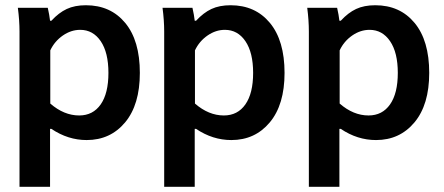

<svg xmlns="http://www.w3.org/2000/svg" viewBox="-20 -530 1713 740"><path d="M173.8 -335.9V-130.9Q226.6 -85 285.2 -85Q338.4 -85 368.2 -127.7Q397.9 -170.4 397.9 -249Q397.9 -327.6 368.2 -371.3Q338.4 -415 289.1 -415Q253.9 -415 222.2 -393.1Q190.4 -371.1 173.8 -335.9ZM55.2 189.9V-408.2Q55.2 -451.7 48.8 -500H164.1Q170.4 -472.7 172.9 -450.2H178.2Q206.5 -481 237.3 -495.4Q268.1 -509.8 311 -509.8Q406.2 -509.8 462.6 -441.7Q519 -373.5 519 -249Q519 -126.5 462.2 -58.3Q405.3 9.8 314 9.8Q242.2 9.8 178.2 -33.2H172.9V189.9Z M731.4 -335.9V-130.9Q784.2 -85 842.8 -85Q896 -85 925.8 -127.7Q955.6 -170.4 955.6 -249Q955.6 -327.6 925.8 -371.3Q896 -415 846.7 -415Q811.5 -415 779.8 -393.1Q748 -371.1 731.4 -335.9ZM612.8 189.9V-408.2Q612.8 -451.7 606.4 -500H721.7Q728 -472.7 730.5 -450.2H735.8Q764.2 -481 794.9 -495.4Q825.7 -509.8 868.7 -509.8Q963.9 -509.8 1020.3 -441.7Q1076.7 -373.5 1076.7 -249Q1076.7 -126.5 1019.8 -58.3Q962.9 9.8 871.6 9.8Q799.8 9.8 735.8 -33.2H730.5V189.9Z M1289.1 -335.9V-130.9Q1341.8 -85 1400.4 -85Q1453.6 -85 1483.4 -127.7Q1513.2 -170.4 1513.2 -249Q1513.2 -327.6 1483.4 -371.3Q1453.6 -415 1404.3 -415Q1369.1 -415 1337.4 -393.1Q1305.7 -371.1 1289.1 -335.9ZM1170.4 189.9V-408.2Q1170.4 -451.7 1164.1 -500H1279.3Q1285.6 -472.7 1288.1 -450.2H1293.5Q1321.8 -481 1352.5 -495.4Q1383.3 -509.8 1426.3 -509.8Q1521.5 -509.8 1577.9 -441.7Q1634.3 -373.5 1634.3 -249Q1634.3 -126.5 1577.4 -58.3Q1520.5 9.8 1429.2 9.8Q1357.4 9.8 1293.5 -33.2H1288.1V189.9Z"/></svg>

Font: LT Hoop SemBd
Style: Regular
Weight: 600
Designer: Daniel Lyons
Foundry: LyonsType
Version: Version 1.000